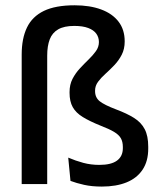

<svg xmlns="http://www.w3.org/2000/svg" viewBox="-20 -696 616 726"><path d="M62 -489.5Q62 -550.5 82 -592Q102 -633.5 146 -654.8Q190 -676 262 -676Q320 -676 362.5 -660.2Q405 -644.5 428.2 -614.2Q451.5 -584 451.5 -539.5Q451.5 -510.5 440.2 -488.8Q429 -467 412.2 -449.5Q395.5 -432 378.8 -417Q362 -402 350.8 -386.8Q339.5 -371.5 339.5 -353.5V-351.5Q339.5 -327 357.2 -313Q375 -299 418.5 -282.5Q460 -267 487 -250Q514 -233 527.2 -207.5Q540.5 -182 540.5 -141.5V-134Q540.5 -86.5 519.2 -54.5Q498 -22.5 458.8 -6.5Q419.5 9.5 365 9.5Q327.5 9.5 298.2 3Q269 -3.5 246.5 -12L238 -100Q266 -88 295 -80.2Q324 -72.5 355.5 -72.5Q400.5 -72.5 422.5 -88.8Q444.5 -105 444.5 -135.5V-140.5Q444.5 -160 437 -173.2Q429.5 -186.5 411 -197.5Q392.5 -208.5 360 -221Q319 -237.5 293 -253.5Q267 -269.5 255 -291Q243 -312.5 243 -345V-348Q243 -376 254.2 -397.8Q265.5 -419.5 282 -437.2Q298.5 -455 315 -471Q331.5 -487 342.8 -502.8Q354 -518.5 354 -537Q354 -555 344 -568.8Q334 -582.5 313.5 -590.2Q293 -598 261 -598Q222.5 -598 200 -585Q177.5 -572 168 -547Q158.5 -522 158.5 -486V0H62Z"/></svg>

Font: Anek Bangla Medium Medium
Style: Regular
Weight: 500
Version: Version 1.003